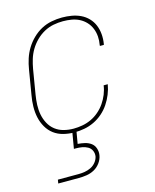

<svg xmlns="http://www.w3.org/2000/svg" viewBox="-113 -604 726 901"><g transform="rotate(-15 250.0 -154.0)"><path d="M194 8Q166 8 140 1.5Q114 -5 94 -20Q74 -35 61 -57.5Q48 -80 42.5 -105.5Q37 -131 37.5 -158.5Q38 -186 43 -213L63 -333Q67 -358 75 -383Q83 -408 97 -431Q111 -454 131 -473.5Q151 -493 174.5 -505.5Q198 -518 224 -523Q250 -528 275 -528Q299 -528 322 -524Q345 -520 365 -510.5Q385 -501 400.5 -485Q416 -469 424.5 -448.5Q433 -428 435 -404.5Q437 -381 433 -357Q433 -356 432.5 -355Q432 -354 432 -353H413Q413 -354 413 -355Q413 -356 413 -357Q417 -378 415.5 -398.5Q414 -419 406.5 -437.5Q399 -456 385.5 -470.5Q372 -485 354.5 -494Q337 -503 316.5 -506.5Q296 -510 275 -510Q252 -510 228.5 -505.5Q205 -501 183 -489Q161 -477 143 -459Q125 -441 112.5 -420Q100 -399 93 -376Q86 -353 82 -330L62 -210Q58 -186 57 -161.5Q56 -137 60.5 -114Q65 -91 76 -70.5Q87 -50 105 -36Q123 -22 146 -16Q169 -10 194 -10Q215 -10 237 -14Q259 -18 279.5 -27.5Q300 -37 318 -52.5Q336 -68 349 -87Q362 -106 370.5 -127Q379 -148 382 -170H402Q398 -146 388.5 -122.5Q379 -99 365 -78Q351 -57 331.5 -40Q312 -23 289 -12Q266 -1 241.5 3.5Q217 8 194 8ZM57 220 60 202H160Q175 202 190.5 199.5Q206 197 220.5 190Q235 183 245.5 170Q256 157 259 142Q261 127 255 114Q249 101 236.5 94Q224 87 209.5 84.5Q195 82 180 82H170L184 0H204L193 64Q210 65 227 69Q244 73 257 82.5Q270 92 275.5 108.5Q281 125 278 142Q275 161 262.5 178Q250 195 232.5 204.5Q215 214 195.5 217Q176 220 157 220Z"/></g></svg>

Font: Iosevka SS04 Thin Oblique
Style: Regular
Weight: 100
Italic angle: -9°
Monospace: yes
Designer: Belleve Invis
Foundry: Belleve Invis
Version: Version 19.0.0; ttfautohint (v1.8.4)